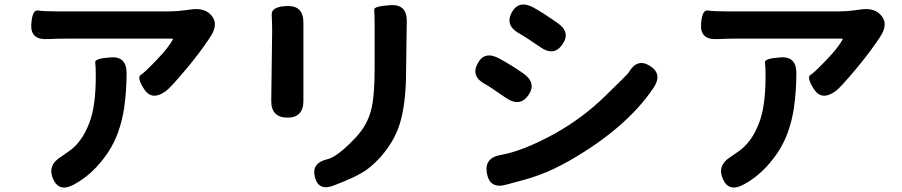

<svg xmlns="http://www.w3.org/2000/svg" viewBox="-20 -793 4040 860"><path d="M312 33Q245 70 218 9Q191 -52 252 -90Q258 -94 288 -115Q348 -156 381 -245Q409 -318 409 -452Q409 -497 406.5 -514Q404 -531 475 -536Q547 -542 547 -465Q547 -385 536 -309Q518 -191 463 -109Q398 -13 312 33ZM723 -385Q661 -340 626 -393Q592 -446 610 -457Q628 -468 684 -527Q735 -580 754 -616Q756 -620 751 -620H271Q235 -620 199 -618H194Q117 -613 120 -682Q124 -750 150 -746Q176 -742 235 -742H739Q774 -742 808 -747L839 -751Q901 -759 930 -720Q959 -682 921 -626Q874 -555 815 -485Q743 -399 723 -385Z M1480 36Q1408 66 1391 2Q1373 -63 1447 -80Q1493 -91 1576 -180Q1626 -234 1643 -303Q1658 -363 1658 -486V-676Q1658 -734 1656 -749.5Q1654 -765 1728 -770Q1803 -775 1802 -698L1799 -478Q1799 -326 1769 -233Q1743 -155 1683 -88Q1638 -39 1599 -18Q1564 2 1527 17ZM1267 -266Q1194 -267 1195 -342L1199 -655Q1199 -691 1197 -727Q1195 -764 1267 -766Q1339 -768 1339 -692V-341Q1339 -266 1267 -266Z M2248 34Q2174 55 2161 -16Q2148 -86 2223 -99Q2322 -116 2464 -194Q2590 -264 2692 -364Q2792 -461 2796 -468Q2833 -534 2891 -498Q2949 -462 2907 -399Q2786 -220 2532 -74Q2458 -32 2397 -10Q2360 4 2322 14ZM2347 -367Q2309 -312 2247 -354Q2169 -408 2155 -415Q2088 -450 2119 -508Q2150 -567 2216 -531Q2273 -500 2323 -465Q2385 -422 2347 -367ZM2499 -594Q2461 -539 2400 -582Q2335 -627 2306 -643Q2241 -679 2272 -737Q2304 -795 2370 -759Q2410 -737 2476 -691Q2538 -649 2499 -594Z M3312 33Q3245 70 3218 9Q3191 -52 3252 -90Q3258 -94 3288 -115Q3348 -156 3381 -245Q3409 -318 3409 -452Q3409 -497 3406.5 -514Q3404 -531 3475 -536Q3547 -542 3547 -465Q3547 -385 3536 -309Q3518 -191 3463 -109Q3398 -13 3312 33ZM3723 -385Q3661 -340 3626 -393Q3592 -446 3610 -457Q3628 -468 3684 -527Q3735 -580 3754 -616Q3756 -620 3751 -620H3271Q3235 -620 3199 -618H3194Q3117 -613 3120 -682Q3124 -750 3150 -746Q3176 -742 3235 -742H3739Q3774 -742 3808 -747L3839 -751Q3901 -759 3930 -720Q3959 -682 3921 -626Q3874 -555 3815 -485Q3743 -399 3723 -385Z"/></svg>

Font: Resource Han Rounded JP
Style: Bold
Weight: 700
Designer: Cyano Hao (round all glyphs); Ryoko NISHIZUKA 西塚涼子 (kana, bopomofo & ideographs); Paul D. Hunt (Latin, Greek & Cyrillic)
Foundry: Cyano Hao
Version: 0.990